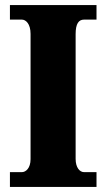

<svg xmlns="http://www.w3.org/2000/svg" viewBox="-20 -734 416 754"><path d="M19 0H359V-58H310C293 -58 277 -76 277 -110V-600C277 -641 289 -657 310 -657H359V-714H19V-657H66C81 -657 100 -641 100 -601V-109C100 -73 81 -58 66 -58H19Z"/></svg>

Font: Noto Serif Sinhala Condensed Black
Style: Regular
Weight: 900
Width: 3
Designer: Jelle Bosma - Monotype Design Team
Foundry: Monotype Imaging Inc.
Version: Version 2.007